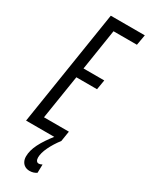

<svg xmlns="http://www.w3.org/2000/svg" viewBox="-243 -745 788 1009"><g transform="rotate(30 151.0 -240.0)"><path d="M-7.2 0 102.8 -700H309.2L298 -636.4H156L117.3 -388.2H243.2L233.3 -329.2H107.8L65.6 -62.1H216.7L206.9 0ZM166.3 -3.1 206.9 0Q179.2 36 161.7 72.5Q144.2 109 144.2 136Q144.2 148.2 149.1 155.4Q154 162.7 162.4 162.7Q167.7 162.7 172.9 161Q178.1 159.3 183.3 156.6L182.1 207.4Q174 213 163.6 216.5Q153.2 220 140.4 220Q124.8 220 112.6 213.3Q100.5 206.5 93.5 193.4Q86.5 180.3 86.5 162.7Q86.5 126.9 107 86.2Q127.4 45.6 166.3 -3.1Z"/></g></svg>

Font: Georama
Style: Italic
Weight: 400
Width: 2
Italic angle: -9°
Designer: Jean-Baptiste Levee
Foundry: Production Type
Version: Version 1.000